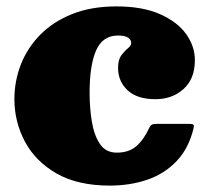

<svg xmlns="http://www.w3.org/2000/svg" viewBox="-20 -560 674 600"><path d="M25 -250Q25 -306.5 45.2 -358.5Q65.5 -410.5 105.5 -451.2Q145.5 -492 205.2 -516Q265 -540 344 -540Q425 -540 479.5 -516Q534 -492 561.5 -453.8Q589 -415.5 589 -372Q589 -313.5 553.5 -281.8Q518 -250 466 -250Q408.5 -250 378.8 -277.8Q349 -305.5 349 -348Q349 -373.5 359.2 -387.2Q369.5 -401 379.8 -409.2Q390 -417.5 390 -426Q390 -436 380 -442.5Q370 -449 349 -449Q300.5 -449 280.2 -402.2Q260 -355.5 260 -270Q260 -223 267 -180.2Q274 -137.5 292.2 -110.2Q310.5 -83 345 -83Q382 -83 405.2 -102.5Q428.5 -122 446.5 -160.5Q450 -168 454.8 -170.5Q459.5 -173 471 -173H569Q582 -173 584.5 -170.2Q587 -167.5 584.5 -157.5Q569 -95 531.2 -55.8Q493.5 -16.5 439.8 1.8Q386 20 323 20Q222.5 20 156.2 -18.2Q90 -56.5 57.5 -118.2Q25 -180 25 -250Z"/></svg>

Font: Besley* Fatface
Style: Regular
Weight: 900
Designer: Owen Earl
Foundry: indestructible type*
Version: Version 3.000; ttfautohint (v1.8.3)